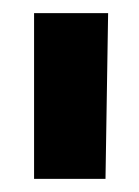

<svg xmlns="http://www.w3.org/2000/svg" viewBox="-20 -753 212 293"><path d="M145 -733Q144 -670 143 -607Q142 -544 141 -480H32V-733Z"/></svg>

Font: Reem Kufi Fun SemiBold
Style: Regular
Weight: 600
Designer: Khaled Hosny
Version: Version 1.005